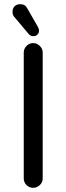

<svg xmlns="http://www.w3.org/2000/svg" viewBox="-20 -894 318 920"><path d="M117.2 -731.4 49.8 -811.5Q40 -821.3 40 -836.9Q40 -854.5 50.3 -864.3Q60.5 -874 77.1 -874Q100.6 -874 110.4 -854.5L160.2 -767.6Q167 -755.9 167 -748Q167 -736.3 159.7 -728.5Q152.3 -720.7 139.6 -720.7Q126 -720.7 117.2 -731.4ZM93.8 -39.1V-641.6Q93.8 -660.2 106.9 -673.8Q120.1 -687.5 138.7 -687.5Q157.2 -687.5 170.9 -673.8Q184.6 -660.2 184.6 -641.6V-39.1Q184.6 -20.5 170.9 -7.3Q157.2 5.9 138.7 5.9Q120.1 5.9 106.9 -7.3Q93.8 -20.5 93.8 -39.1Z"/></svg>

Font: KTXP_ComRound
Style: Medium
Weight: 500
Version: Version 1.01;May 16, 2022;FontCreator 13.0.0.2683 64-bit